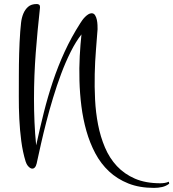

<svg xmlns="http://www.w3.org/2000/svg" viewBox="-20 -686 861 954"><path d="M820.8 226.6Q805.2 238.8 785.6 243.2Q766.1 247.6 745.6 247.6Q672.9 247.6 617.7 225.6Q562.5 203.6 521.7 165.5Q481 127.4 453.6 75.9Q426.3 24.4 409.4 -34.9Q392.6 -94.2 384.5 -158Q376.5 -221.7 374.8 -284.7Q373 -347.7 376.2 -406.7Q379.4 -465.8 384.8 -515.1Q356.4 -479 331.1 -428.2Q305.7 -377.4 283.9 -319.3Q262.2 -261.2 243.7 -200Q225.1 -138.7 210.2 -80.6Q195.3 -22.5 183.8 28.3Q172.4 79.1 164.6 115.2Q163.6 119.1 162.4 125.5Q161.1 131.8 158.4 137.7Q155.8 143.6 151.4 147.7Q147 151.9 140.6 151.9Q134.8 151.9 129.4 148.2Q124 144.5 119.6 139.4Q115.2 134.3 112.1 128.2Q108.9 122.1 107.4 116.7Q92.8 69.3 85.7 14.9Q78.6 -39.6 75.9 -95.5Q73.2 -151.4 73.5 -206.5Q73.7 -261.7 73.7 -311Q73.7 -365.7 75.2 -420.4Q76.7 -475.1 80.6 -529.8Q82 -549.3 84.7 -573.2Q87.4 -597.2 95.7 -617.7Q104 -638.2 119.6 -652.1Q135.3 -666 162.6 -666Q169.4 -666 174.1 -662.8Q178.7 -659.7 178.7 -651.9V-647.9Q172.4 -589.8 167 -533.9Q161.6 -478 157.5 -422.4Q153.3 -366.7 151.1 -310.3Q148.9 -253.9 148.9 -194.8Q148.9 -137.2 151.4 -79.3Q153.8 -21.5 159.7 36.1Q177.7 -46.9 197.5 -126Q217.3 -205.1 242.7 -281Q268.1 -356.9 301.3 -429.2Q334.5 -501.5 378.9 -570.8Q382.8 -577.1 388.9 -585.7Q395 -594.2 402.6 -601.8Q410.2 -609.4 418.5 -614.7Q426.8 -620.1 435.5 -620.1Q446.3 -620.1 452.4 -610.4Q458.5 -600.6 461.2 -587.6Q463.9 -574.7 464.4 -561.5Q464.8 -548.3 464.8 -541Q461.4 -495.1 456.8 -438Q452.1 -380.9 450.7 -318.4Q449.2 -255.9 452.4 -191.4Q455.6 -127 467.3 -66.7Q479 -6.3 501.5 46.6Q523.9 99.6 560.8 139.2Q597.7 178.7 650.6 201.7Q703.6 224.6 776.9 224.6Q787.1 224.6 798.1 222.9Q809.1 221.2 818.8 216.8Z"/></svg>

Font: Montez
Style: Regular
Weight: 400
Designer: Astigmatic (AOETI)
Foundry: Astigmatic (AOETI)
Version: Version 1.001